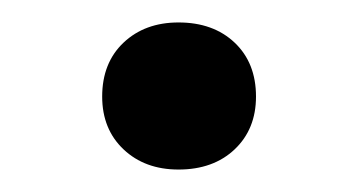

<svg xmlns="http://www.w3.org/2000/svg" viewBox="-20 -143 319 171"><path d="M71 -57Q71 -87 90 -105Q109 -123 139 -123Q170 -123 189 -105Q208 -87 208 -57Q208 -28 189 -10Q170 8 139 8Q109 8 90 -10Q71 -28 71 -57Z"/></svg>

Font: PTSerif
Style: Regular
Weight: 400
Designer: A.Korolkova, O.Umpeleva, V.Yefimov
Foundry: ParaType Ltd
Version: Version 1.000W OFL; ttfautohint (v1.2) -l 8 -r 50 -G 200 -x 